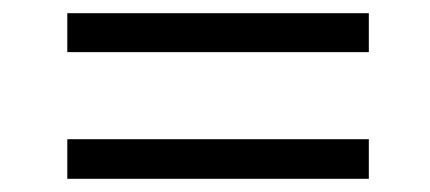

<svg xmlns="http://www.w3.org/2000/svg" viewBox="-20 -390 652 291"><path d="M82 -119V-179H539V-119ZM82 -311V-370H539V-311Z"/></svg>

Font: Isabella Sans
Style: Italic
Weight: 400
Italic angle: -12°
Designer: Christian Thalmann (Catharsis Fonts), Cristiano Sobral
Foundry: The Isabella Sans Project Authors
Version: Version 2.026; ttfautohint (v1.8.4.7-5d5b-dirty)